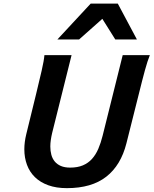

<svg xmlns="http://www.w3.org/2000/svg" viewBox="-20 -1003 829 1036"><path d="M788.6 -705.6Q776.4 -676.3 762 -623.8Q747.6 -571.3 729 -495.6L662.1 -229.5Q632.3 -111.3 553.5 -49.6Q474.6 12.2 340.8 12.2Q283.7 12.2 240.5 -3.4Q197.3 -19 168.7 -46.9Q140.1 -74.7 125.7 -113.3Q111.3 -151.9 111.3 -197.3Q111.3 -235.8 121.6 -278.3L174.8 -495.6Q192.4 -567.4 204.8 -621.8Q217.3 -676.3 219.7 -705.6H366.2L261.2 -284.7Q256.8 -266.1 254.2 -247.8Q251.5 -229.5 251.5 -212.4Q251.5 -188.5 257.1 -167.7Q262.7 -147 275.4 -131.6Q288.1 -116.2 308.6 -107.4Q329.1 -98.6 358.9 -98.6Q398.4 -98.6 427.2 -110.8Q456.1 -123 476.3 -145.5Q496.6 -168 510.3 -199.7Q523.9 -231.4 533.7 -270.5L642.1 -705.6ZM602.1 -790 532.2 -901.4 406.7 -790H289.6L469.2 -983.4H615.7L718.8 -790Z"/></svg>

Font: Andika New Basic
Style: Bold Italic
Weight: 700
Italic angle: -14°
Designer: Victor Gaultney, Annie Olsen, Pablo Ugerman
Foundry: SIL International
Version: Version 5.500